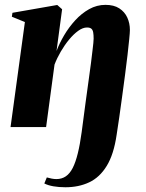

<svg xmlns="http://www.w3.org/2000/svg" viewBox="-20 -536 614 810"><path d="M256 254Q228.5 254 205.5 250Q182.5 246 167 238L177.5 212.5Q187.5 215.5 198 217.5Q208.5 219.5 218 219.5Q240.5 219.5 257.5 208Q274.5 196.5 286.8 172.5Q299 148.5 308.2 111Q317.5 73.5 324.5 21.5Q333.5 -47.5 340.8 -101.8Q348 -156 354 -197.8Q360 -239.5 363.8 -270Q367.5 -300.5 370 -321.2Q372.5 -342 373.8 -354.5Q375 -367 375 -373Q375 -388.5 373.2 -399Q371.5 -409.5 365.5 -414.8Q359.5 -420 347 -420Q329.5 -420 310 -406Q290.5 -392 271.5 -369Q252.5 -346 236.5 -318.5Q220.5 -291 210 -263.5L174.5 0H24.5L85 -443L30 -465.5L32.5 -482L221.5 -515L242 -497L218.5 -321Q230.5 -353 250.5 -387Q270.5 -421 297.2 -450.2Q324 -479.5 356.2 -497.5Q388.5 -515.5 425 -515.5Q460.5 -515.5 483.2 -500.8Q506 -486 517 -462Q528 -438 528 -409.5Q528 -399 525.2 -371.2Q522.5 -343.5 518 -304.2Q513.5 -265 507.5 -219.8Q501.5 -174.5 495.2 -128.2Q489 -82 483 -40.2Q477 1.5 472 33Q460 115.5 430.2 164Q400.5 212.5 356.2 233.2Q312 254 256 254Z"/></svg>

Font: Merriweather 144pt ExtraBold
Style: Italic
Weight: 800
Italic angle: -7.8°
Version: Version 2.101